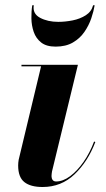

<svg xmlns="http://www.w3.org/2000/svg" viewBox="-20 -709 406 738"><path d="M109.9 -688.7Q104.5 -656.5 133.9 -640.7Q163.3 -625 203.9 -625Q231 -625 259.5 -630.7Q288.1 -636.5 309.8 -650.4Q331.5 -664.3 337.9 -688.7H343.8Q340.1 -665.8 330.8 -638.4Q321.5 -611.1 304.4 -586.3Q287.4 -561.5 260.3 -545.7Q233.2 -529.8 193.8 -529.8Q158.2 -529.8 138.2 -545.7Q118.2 -561.5 109.6 -586.3Q101.1 -611.1 100.7 -638.4Q100.3 -665.8 104 -688.7ZM346.4 -163.1Q317.9 -88.1 266.7 -39.2Q215.6 9.8 143.6 9.8Q97.2 9.8 73.5 -9.2Q49.8 -28.1 49.8 -73Q49.8 -76.7 50.3 -83.6Q50.8 -90.6 51.8 -95L137.9 -454.1H62.5V-460H279.5L179.9 -50Q179.2 -45.7 178.6 -40.6Q178 -35.6 178 -32Q178 -23.7 182.1 -17.6Q186.3 -11.5 196 -11.5Q221.9 -11.5 249.3 -31.6Q276.6 -51.8 300.9 -86.4Q325.2 -121.1 341.6 -165Z"/></svg>

Font: Bodoni* 36
Style: Bold Italic
Weight: 700
Italic angle: -13°
Version: Version 2.000; ttfautohint (v1.8.1)